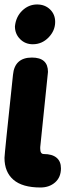

<svg xmlns="http://www.w3.org/2000/svg" viewBox="-23 -832 358 860"><path d="M35.2 -497.1Q42.5 -574.2 120.1 -574.2Q191.9 -574.2 191.9 -509.8Q191.9 -506.8 157.2 -172.9V-166Q157.2 -142.1 172.9 -142.1Q210.4 -142.1 230.2 -125.7Q250 -109.4 250 -78.1Q250 -38.1 223.9 -15.1Q197.8 7.8 158.2 7.8Q77.1 7.8 37.1 -26.9Q-2.9 -61.5 -2.9 -125Q-2.9 -140.1 35.2 -497.1ZM43.9 -713.9Q48.3 -757.3 76.9 -784.7Q105.5 -812 143.1 -812Q178.2 -812 201.2 -789.8Q224.1 -767.6 224.1 -733.9Q224.1 -694.8 194.6 -664.3Q165 -633.8 124 -633.8Q89.8 -633.8 66.9 -657Q43.9 -680.2 43.9 -713.9Z"/></svg>

Font: BPreplay
Style: Bold Italic
Weight: 700
Italic angle: -6°
Designer: Magenta/George Triantafyllakos
Foundry: Magenta/George Triantafyllakos
Version: Version 1.00